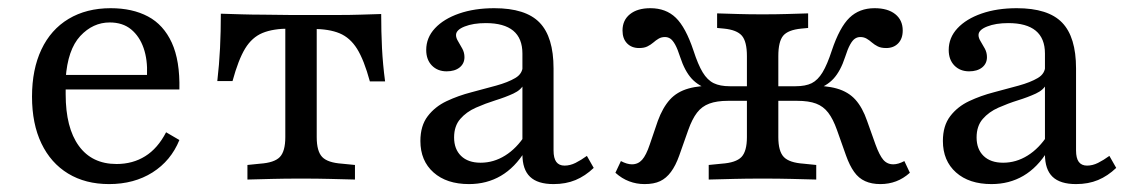

<svg xmlns="http://www.w3.org/2000/svg" viewBox="-20 -447 2825 478"><path d="M251.6 11.3Q192.7 11.3 149.6 -14.9Q106.5 -41.1 83.1 -89.9Q59.7 -138.7 59.7 -206.5Q59.7 -274.2 83.1 -323.8Q106.5 -373.4 150.8 -400Q195.2 -426.6 255.6 -426.6Q309.7 -426.6 348.4 -406Q387.1 -385.5 407.7 -340.7Q428.2 -296 426.6 -224.2H111.3L110.5 -260.5H346Q347.6 -298.4 337.5 -327.4Q327.4 -356.5 306.5 -373.8Q285.5 -391.1 253.2 -391.1Q211.3 -391.1 179.8 -357.3Q148.4 -323.4 143.5 -251.6L144.4 -249.2Q143.5 -241.1 143.5 -231.9Q143.5 -222.6 143.5 -212.1Q143.5 -129 176.2 -83.9Q208.9 -38.7 270.2 -38.7Q310.5 -38.7 341.5 -58.1Q372.6 -77.4 393.5 -117.7L426.6 -98.4Q405.6 -46.8 359.7 -17.7Q313.7 11.3 251.6 11.3Z M729.8 -2.4Q688.7 -2.4 658.1 -1.6Q627.4 -0.8 596 0V-36.3L627.4 -39.5Q662.9 -41.9 676.6 -56Q690.3 -70.2 690.3 -105.6V-206.5H768.5V-105.6Q768.5 -70.2 782.3 -56Q796 -41.9 831.5 -39.5L863.7 -36.3V0Q831.5 -0.8 800.8 -1.6Q770.2 -2.4 729.8 -2.4ZM701.6 -375.8Q659.7 -375.8 633.5 -364.9Q607.3 -354 590.3 -326.2Q573.4 -298.4 558.9 -245.2H521Q525.8 -286.3 527.8 -327.4Q529.8 -368.5 529.8 -412.9Q555.6 -412.1 582.3 -411.3Q608.9 -410.5 634.7 -410.5L701.6 -409.7H758.1H825Q850.8 -409.7 877 -410.5Q903.2 -411.3 929 -412.1Q929 -368.5 931 -327.4Q933.1 -286.3 938.7 -244.4H900.8Q886.3 -297.6 869 -325.4Q851.6 -353.2 825.4 -364.1Q799.2 -375 758.1 -375ZM690.3 -206.5V-385.5H768.5V-206.5Z M1280.6 -206.5V-313.7Q1280.6 -351.6 1257.7 -370.6Q1234.7 -389.5 1189.5 -389.5Q1158.1 -389.5 1136.7 -381Q1115.3 -372.6 1115.3 -359.7Q1115.3 -352.4 1120.6 -344Q1125.8 -335.5 1131 -325.8Q1136.3 -316.1 1136.3 -304.8Q1136.3 -288.7 1124.2 -279Q1112.1 -269.4 1091.9 -269.4Q1069.4 -269.4 1055.2 -283.9Q1041.1 -298.4 1041.1 -322.6Q1041.1 -353.2 1062.9 -376.6Q1084.7 -400 1123 -413.3Q1161.3 -426.6 1210.5 -426.6Q1288.7 -426.6 1323.4 -390.7Q1358.1 -354.8 1358.1 -276.6V-206.5ZM1147.6 11.3Q1091.9 11.3 1059.3 -17.7Q1026.6 -46.8 1026.6 -96Q1026.6 -133.9 1044.8 -157.7Q1062.9 -181.5 1091.9 -195.2Q1121 -208.9 1153.6 -217.3Q1186.3 -225.8 1215.3 -233.9Q1244.4 -241.9 1262.9 -252.8Q1281.5 -263.7 1281.5 -283.9L1284.7 -238.7Q1278.2 -223.4 1258.1 -214.1Q1237.9 -204.8 1213.3 -197.2Q1188.7 -189.5 1164.9 -179Q1141.1 -168.5 1125.8 -150.8Q1110.5 -133.1 1110.5 -104.8Q1110.5 -75.8 1127.8 -58.9Q1145.2 -41.9 1176.6 -41.9Q1208.9 -41.9 1237.5 -59.7Q1266.1 -77.4 1287.9 -111.3V-71.8Q1262.1 -29.8 1227 -9.3Q1191.9 11.3 1147.6 11.3ZM1358.1 -72.6Q1358.1 -53.2 1364.9 -44Q1371.8 -34.7 1385.5 -34.7Q1399.2 -34.7 1412.9 -41.5Q1426.6 -48.4 1441.1 -58.9L1458.1 -29Q1437.1 -8.9 1412.9 1.2Q1388.7 11.3 1358.1 11.3Q1318.5 11.3 1299.6 -6.9Q1280.6 -25 1280.6 -62.9V-206.5H1358.1Z M2171.8 11.3Q2150 11.3 2133.9 4Q2117.7 -3.2 2106.5 -19Q2095.2 -34.7 2086.3 -59.7L2063.7 -123.4Q2054 -150.8 2041.9 -166.5Q2029.8 -182.3 2011.7 -189.1Q1993.5 -196 1964.5 -196H1899.2V-232.3H1960.5Q1985.5 -232.3 2000.8 -239.9Q2016.1 -247.6 2027.8 -266.9Q2039.5 -286.3 2050.8 -321Q2070.2 -379 2094.8 -402.8Q2119.4 -426.6 2157.3 -426.6Q2190.3 -426.6 2208.9 -411.7Q2227.4 -396.8 2227.4 -371Q2227.4 -350.8 2216.1 -339.1Q2204.8 -327.4 2186.3 -327.4Q2173.4 -327.4 2165.3 -331.5Q2157.3 -335.5 2150.8 -341.1Q2144.4 -346.8 2137.5 -350.8Q2130.6 -354.8 2121.8 -354.8Q2114.5 -354.8 2108.5 -350.8Q2102.4 -346.8 2096.4 -335.9Q2090.3 -325 2083.9 -304.8Q2072.6 -270.2 2055.2 -251.2Q2037.9 -232.3 2008.9 -223.4L1990.3 -233.9Q2034.7 -234.7 2063.3 -226.6Q2091.9 -218.5 2109.7 -198.8Q2127.4 -179 2138.7 -146L2159.7 -87.1Q2169.4 -60.5 2179 -49.2Q2188.7 -37.9 2204 -37.9Q2216.1 -37.9 2231.5 -46L2245.2 -16.9Q2229 -2.4 2210.9 4.4Q2192.7 11.3 2171.8 11.3ZM1584.7 11.3Q1564.5 11.3 1546.4 4.4Q1528.2 -2.4 1512.1 -16.9L1525.8 -46Q1541.1 -37.9 1553.2 -37.9Q1568.5 -37.9 1578.6 -49.2Q1588.7 -60.5 1597.6 -87.1L1617.7 -146Q1629.8 -179 1647.6 -198.8Q1665.3 -218.5 1694 -226.6Q1722.6 -234.7 1766.9 -233.9L1748.4 -223.4Q1719.4 -232.3 1702 -251.2Q1684.7 -270.2 1673.4 -304.8Q1666.9 -325 1660.9 -335.9Q1654.8 -346.8 1648.8 -350.8Q1642.7 -354.8 1635.5 -354.8Q1626.6 -354.8 1619.8 -350.8Q1612.9 -346.8 1606.5 -341.1Q1600 -335.5 1591.9 -331.5Q1583.9 -327.4 1571 -327.4Q1552.4 -327.4 1541.1 -339.1Q1529.8 -350.8 1529.8 -371Q1529.8 -396.8 1548.4 -411.7Q1566.9 -426.6 1599.2 -426.6Q1637.9 -426.6 1662.5 -402.8Q1687.1 -379 1706.5 -321Q1717.7 -286.3 1729.4 -266.9Q1741.1 -247.6 1756.9 -239.9Q1772.6 -232.3 1796.8 -232.3H1857.3V-196H1792.7Q1764.5 -196 1746 -189.1Q1727.4 -182.3 1715.3 -166.5Q1703.2 -150.8 1693.5 -123.4L1671 -59.7Q1662.1 -34.7 1650.4 -19Q1638.7 -3.2 1623.4 4Q1608.1 11.3 1584.7 11.3ZM1839.5 -206.5V-307.3Q1839.5 -343.5 1827 -358.1Q1814.5 -372.6 1782.3 -375.8L1765.3 -377.4V-413.7Q1792.7 -412.9 1818.5 -412.1Q1844.4 -411.3 1878.2 -411.3Q1912.1 -411.3 1938.3 -412.1Q1964.5 -412.9 1991.9 -413.7V-377.4L1975 -375.8Q1941.9 -372.6 1929.8 -358.1Q1917.7 -343.5 1917.7 -307.3V-206.5ZM1878.2 -2.4Q1837.9 -2.4 1807.3 -1.6Q1776.6 -0.8 1744.4 0V-36.3L1776.6 -39.5Q1812.1 -41.9 1825.8 -56Q1839.5 -70.2 1839.5 -105.6V-206.5H1917.7V-105.6Q1917.7 -70.2 1931.5 -56Q1945.2 -41.9 1980.6 -39.5L2012.1 -36.3V0Q1980.6 -0.8 1950 -1.6Q1919.4 -2.4 1878.2 -2.4Z M2581.5 -206.5V-313.7Q2581.5 -351.6 2558.5 -370.6Q2535.5 -389.5 2490.3 -389.5Q2458.9 -389.5 2437.5 -381Q2416.1 -372.6 2416.1 -359.7Q2416.1 -352.4 2421.4 -344Q2426.6 -335.5 2431.9 -325.8Q2437.1 -316.1 2437.1 -304.8Q2437.1 -288.7 2425 -279Q2412.9 -269.4 2392.7 -269.4Q2370.2 -269.4 2356 -283.9Q2341.9 -298.4 2341.9 -322.6Q2341.9 -353.2 2363.7 -376.6Q2385.5 -400 2423.8 -413.3Q2462.1 -426.6 2511.3 -426.6Q2589.5 -426.6 2624.2 -390.7Q2658.9 -354.8 2658.9 -276.6V-206.5ZM2448.4 11.3Q2392.7 11.3 2360.1 -17.7Q2327.4 -46.8 2327.4 -96Q2327.4 -133.9 2345.6 -157.7Q2363.7 -181.5 2392.7 -195.2Q2421.8 -208.9 2454.4 -217.3Q2487.1 -225.8 2516.1 -233.9Q2545.2 -241.9 2563.7 -252.8Q2582.3 -263.7 2582.3 -283.9L2585.5 -238.7Q2579 -223.4 2558.9 -214.1Q2538.7 -204.8 2514.1 -197.2Q2489.5 -189.5 2465.7 -179Q2441.9 -168.5 2426.6 -150.8Q2411.3 -133.1 2411.3 -104.8Q2411.3 -75.8 2428.6 -58.9Q2446 -41.9 2477.4 -41.9Q2509.7 -41.9 2538.3 -59.7Q2566.9 -77.4 2588.7 -111.3V-71.8Q2562.9 -29.8 2527.8 -9.3Q2492.7 11.3 2448.4 11.3ZM2658.9 -72.6Q2658.9 -53.2 2665.7 -44Q2672.6 -34.7 2686.3 -34.7Q2700 -34.7 2713.7 -41.5Q2727.4 -48.4 2741.9 -58.9L2758.9 -29Q2737.9 -8.9 2713.7 1.2Q2689.5 11.3 2658.9 11.3Q2619.4 11.3 2600.4 -6.9Q2581.5 -25 2581.5 -62.9V-206.5H2658.9Z"/></svg>

Font: Playfair 9pt
Style: Regular
Weight: 400
Designer: Claus Eggers Sørensen
Foundry: Claus Eggers Sørensen
Version: Version 2.203